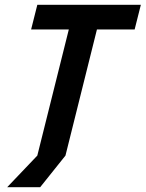

<svg xmlns="http://www.w3.org/2000/svg" viewBox="-20 -645 604 796"><path d="M9.7 131.2 134.7 0 265.3 -522.9H109L134.7 -625H563.9L538.2 -522.9H381.9L251.4 0L146.5 131.2Z"/></svg>

Font: Afacad SemiBold
Style: Italic
Weight: 600
Italic angle: -14°
Designer: Kristian Moeller
Foundry: Dicotype
Version: Version 1.000